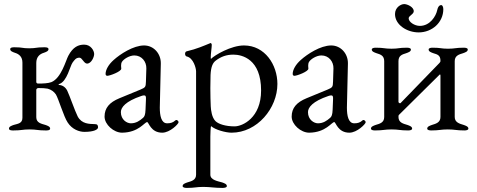

<svg xmlns="http://www.w3.org/2000/svg" viewBox="-20 -637 2341 942"><path d="M90 -330V-59C90 -31 67 -30 47 -24C36 -20 24 -16 24 -6C24 4 42 3 47 3C86 3 90 -2 125 -2C160 -2 164 3 203 3C208 3 226 4 226 -6C226 -16 214 -20 203 -24C183 -30 158 -34 158 -62V-196C158 -201 163 -205 168 -205C188 -205 204 -204 214 -202C232 -197 245 -187 254 -174C267 -153 293 -64 312 -36C334 -2 369 10 394 10C442 10 461 -2 461 -12C461 -22 458 -28 446 -28C418 -29 381 -28 361 -66C347 -94 322 -167 310 -192C301 -210 286 -219 271 -220C267 -220 265 -223 271 -225C309 -237 324 -314 336 -330C346 -343 352 -354 370 -354C383 -354 392 -325 407 -325C428 -325 442 -357 442 -372C442 -388 426 -418 393 -418C365 -418 338 -407 315 -363C303 -341 281 -254 232 -234C216 -228 190 -227 169 -227C164 -227 158 -228 158 -235V-328C158 -358 175 -372 195 -378C206 -382 218 -386 218 -396C218 -406 200 -405 195 -405C156 -405 158 -400 123 -400C88 -400 92 -405 53 -405C48 -405 30 -406 30 -396C30 -386 42 -382 53 -378C73 -372 90 -359 90 -330Z M800 -32C771 -32 764 -70 764 -109L769 -325C770 -374 734 -414 687 -414C634 -414 569 -371 538 -343C513 -321 498 -295 498 -274C498 -271 500 -265 506 -265C519 -265 575 -286 575 -300C575 -305 574 -309 574 -314C574 -321 575 -328 578 -333C586 -347 615 -365 639 -365C675 -365 699 -335 698 -301L696 -237C695 -210 694 -208 668 -197L566 -155C517 -135 493 -107 493 -65C493 -26 538 14 579 14C661 13 689 -38 702 -38C710 -38 719 14 776 14C814 14 856 -29 856 -37C856 -45 846 -52 840 -46C829 -36 818 -32 800 -32ZM573 -87C573 -110 596 -140 673 -166C678 -168 684 -169 687 -169C695 -169 697 -163 696 -148L694 -99C693 -74 689 -65 682 -59C666 -45 648 -32 622 -32C603 -32 573 -49 573 -87Z M1131 -17C1087 -17 1053 -28 1038 -42C1019 -60 1015 -97 1014 -115C1013 -136 1012 -171 1012 -205C1012 -229 1013 -252 1013 -269C1015 -310 1024 -329 1039 -340C1064 -359 1091 -369 1125 -369C1168 -369 1261 -347 1261 -193C1261 -59 1170 -17 1131 -17ZM942 220C942 247 919 252 899 258C888 262 876 266 876 276C876 284 890 285 897 285C936 285 942 280 977 280C1012 280 1032 285 1071 285C1079 285 1093 284 1093 276C1093 266 1081 262 1070 258C1050 252 1012 247 1012 220V33C1012 27 1013 -18 1016 -18C1036 0 1088 14 1116 14C1242 14 1341 -106 1341 -225C1341 -319 1280 -414 1177 -414C1114 -414 1034 -367 1015 -348C1014 -349 1014 -353 1014 -357C1014 -373 1019 -405 1019 -417C1019 -421 1016 -426 1013 -426C1012 -426 1012 -425 1011 -425C979 -412 946 -397 895 -385C891 -384 888 -379 888 -373C888 -367 891 -361 896 -360C929 -353 942 -302 942 -287Z M1718 -32C1689 -32 1682 -70 1682 -109L1687 -325C1688 -374 1652 -414 1605 -414C1552 -414 1487 -371 1456 -343C1431 -321 1416 -295 1416 -274C1416 -271 1418 -265 1424 -265C1437 -265 1493 -286 1493 -300C1493 -305 1492 -309 1492 -314C1492 -321 1493 -328 1496 -333C1504 -347 1533 -365 1557 -365C1593 -365 1617 -335 1616 -301L1614 -237C1613 -210 1612 -208 1586 -197L1484 -155C1435 -135 1411 -107 1411 -65C1411 -26 1456 14 1497 14C1579 13 1607 -38 1620 -38C1628 -38 1637 14 1694 14C1732 14 1774 -29 1774 -37C1774 -45 1764 -52 1758 -46C1747 -36 1736 -32 1718 -32ZM1491 -87C1491 -110 1514 -140 1591 -166C1596 -168 1602 -169 1605 -169C1613 -169 1615 -163 1614 -148L1612 -99C1611 -74 1607 -65 1600 -59C1584 -45 1566 -32 1540 -32C1521 -32 1491 -49 1491 -87Z M2141 -339C2141 -332 2139 -333 2136 -328L1945 -131C1943 -129 1935 -132 1935 -137V-337C1935 -364 1953 -370 1973 -376C1984 -380 1996 -384 1996 -394C1996 -402 1983 -403 1976 -403C1936 -403 1936 -398 1901 -398C1866 -398 1864 -403 1824 -403C1817 -403 1804 -402 1804 -394C1804 -384 1816 -380 1827 -376C1847 -370 1865 -364 1865 -337V-63C1865 -35 1843 -30 1823 -24C1812 -20 1800 -16 1800 -6C1800 2 1813 3 1820 3C1860 3 1866 -2 1901 -2C1936 -2 1942 3 1982 3C1989 3 2002 2 2002 -6C2002 -16 1990 -20 1979 -24C1959 -30 1935 -35 1935 -63C1935 -69 1935 -71 1938 -74L2137 -271C2139 -273 2141 -271 2141 -266V-63C2141 -36 2119 -30 2099 -24C2088 -20 2076 -16 2076 -6C2076 2 2089 3 2096 3C2136 3 2142 -2 2177 -2C2212 -2 2218 3 2258 3C2265 3 2278 2 2278 -6C2278 -16 2266 -20 2255 -24C2235 -30 2211 -36 2211 -63V-337C2211 -364 2232 -370 2252 -376C2263 -380 2275 -384 2275 -394C2275 -402 2263 -403 2255 -403C2215 -403 2213 -398 2178 -398C2143 -398 2143 -403 2103 -403C2095 -403 2083 -402 2083 -394C2083 -384 2095 -380 2106 -376C2126 -370 2141 -366 2141 -339ZM2040 -510C2014 -510 1985 -529 1985 -547C1985 -560 2010 -567 2010 -582C2010 -603 1978 -617 1963 -617C1947 -617 1918 -601 1918 -568C1918 -515 1977 -478 2034 -478C2100 -478 2155 -527 2155 -592C2155 -602 2151 -612 2145 -612C2140 -612 2130 -610 2125 -587C2119 -558 2090 -510 2040 -510Z"/></svg>

Font: EB Garamond SC 08
Style: Regular
Weight: 400
Version: Version 0.016